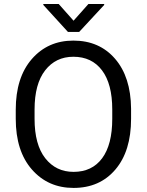

<svg xmlns="http://www.w3.org/2000/svg" viewBox="-20 -922 728 952"><path d="M629.9 -333Q629.9 -172.9 552.2 -81.5Q474.6 9.8 344.7 9.8Q218.3 9.8 138.2 -81.5Q58.1 -172.9 58.1 -333V-377.9Q58.1 -537.6 137.7 -629.2Q217.3 -720.7 343.8 -720.7Q472.7 -720.7 550.5 -630.6Q628.4 -540.5 629.9 -383.8ZM536.6 -378.9Q536.6 -505.9 485.8 -573.2Q435.1 -640.6 343.8 -640.6Q256.3 -640.6 203.9 -573.2Q151.4 -505.9 151.4 -378.9V-333Q151.4 -205.1 204.3 -137.5Q257.3 -69.8 344.7 -69.8Q436.5 -69.8 486.6 -137.5Q536.6 -205.1 536.6 -333ZM271 -902.3 344.7 -819.3 418.5 -902.3H496.6V-897.5L372.6 -763.7H316.9L194.8 -897.5V-902.3Z"/></svg>

Font: Roboto21382017
Style: Regular
Weight: 400
Designer: Christian Robertson
Foundry: Google
Version: Version 2.138; 2017